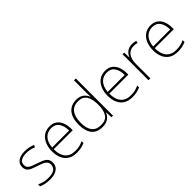

<svg xmlns="http://www.w3.org/2000/svg" viewBox="149 -1761 2772 2772"><g transform="rotate(-45 1535.0 -375.0)"><path d="M416 -137Q416 -68 364.5 -29Q313 10 214 10Q159 10 115 0Q71 -10 42 -24V-64Q80 -45 124 -34.5Q168 -24 215 -24Q301 -24 339 -54Q377 -84 377 -135Q377 -170 357.5 -192Q338 -214 303 -229Q268 -244 223 -258Q175 -274 137 -289.5Q99 -305 77 -331.5Q55 -358 55 -406Q55 -469 105.5 -504.5Q156 -540 241 -540Q288 -540 329 -531Q370 -522 403 -508L388 -474Q359 -488 319 -496.5Q279 -505 240 -505Q171 -505 132.5 -480.5Q94 -456 94 -407Q94 -370 113 -350Q132 -330 165 -317.5Q198 -305 241 -290Q287 -275 326.5 -258.5Q366 -242 391 -214Q416 -186 416 -137Z M750 -540Q818 -540 861.5 -507.5Q905 -475 926.5 -419.5Q948 -364 948 -294V-263H560Q559 -148 611.5 -86.5Q664 -25 762 -25Q811 -25 846.5 -32.5Q882 -40 927 -61V-23Q888 -6 849.5 2Q811 10 761 10Q680 10 626.5 -24Q573 -58 546.5 -119Q520 -180 520 -260Q520 -337 546 -400.5Q572 -464 623 -502Q674 -540 750 -540ZM750 -505Q670 -505 620 -451.5Q570 -398 561 -297H908Q908 -390 869 -447.5Q830 -505 750 -505Z M1288 10Q1177 10 1121 -58Q1065 -126 1065 -257Q1065 -394 1125 -467Q1185 -540 1295 -540Q1365 -540 1408.5 -506.5Q1452 -473 1470 -425H1473Q1471 -454 1470.5 -484.5Q1470 -515 1470 -544V-760H1508V0H1476L1472 -105H1470Q1451 -58 1407.5 -24Q1364 10 1288 10ZM1291 -25Q1388 -25 1429 -86.5Q1470 -148 1470 -260V-266Q1470 -382 1428.5 -443.5Q1387 -505 1297 -505Q1204 -505 1154.5 -442Q1105 -379 1105 -256Q1105 -141 1151 -83Q1197 -25 1291 -25Z M1885 -540Q1953 -540 1996.5 -507.5Q2040 -475 2061.5 -419.5Q2083 -364 2083 -294V-263H1695Q1694 -148 1746.5 -86.5Q1799 -25 1897 -25Q1946 -25 1981.5 -32.5Q2017 -40 2062 -61V-23Q2023 -6 1984.5 2Q1946 10 1896 10Q1815 10 1761.5 -24Q1708 -58 1681.5 -119Q1655 -180 1655 -260Q1655 -337 1681 -400.5Q1707 -464 1758 -502Q1809 -540 1885 -540ZM1885 -505Q1805 -505 1755 -451.5Q1705 -398 1696 -297H2043Q2043 -390 2004 -447.5Q1965 -505 1885 -505Z M2432 -538Q2454 -538 2473 -535.5Q2492 -533 2509 -528L2502 -492Q2484 -497 2467.5 -499.5Q2451 -502 2430 -502Q2351 -502 2310.5 -446Q2270 -390 2270 -295V0H2232V-530H2266L2269 -429H2272Q2288 -475 2328.5 -506.5Q2369 -538 2432 -538Z M2813 -540Q2881 -540 2924.5 -507.5Q2968 -475 2989.5 -419.5Q3011 -364 3011 -294V-263H2623Q2622 -148 2674.5 -86.5Q2727 -25 2825 -25Q2874 -25 2909.5 -32.5Q2945 -40 2990 -61V-23Q2951 -6 2912.5 2Q2874 10 2824 10Q2743 10 2689.5 -24Q2636 -58 2609.5 -119Q2583 -180 2583 -260Q2583 -337 2609 -400.5Q2635 -464 2686 -502Q2737 -540 2813 -540ZM2813 -505Q2733 -505 2683 -451.5Q2633 -398 2624 -297H2971Q2971 -390 2932 -447.5Q2893 -505 2813 -505Z"/></g></svg>

Font: Noto Sans Thai ExtraLight
Style: Regular
Weight: 200
Designer: Monotype Design Team
Foundry: Monotype Imaging Inc.
Version: Version 2.001; ttfautohint (v1.8.4.7-5d5b)